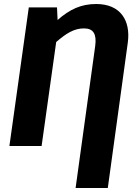

<svg xmlns="http://www.w3.org/2000/svg" viewBox="-20 -730 683 960"><path d="M461 -710C385 -710 328 -683 268 -630L265 -693H124L27 0H188L261 -520C310 -562 349 -588 400 -588C447 -588 464 -560 456 -500L358 210H519L619 -517C634 -628 582 -710 461 -710Z"/></svg>

Font: Fira Sans
Style: Bold Italic
Weight: 700
Italic angle: -8°
Designer: bBox Type GmbH & Carrois Corporate GbR & Edenspiekermann AG
Foundry: bBox Type GmbH & Carrois Corporate GbR & Edenspiekermann AG
Version: Version 4.301;PS 004.301;hotconv 1.0.88;makeotf.lib2.5.64775